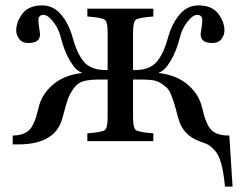

<svg xmlns="http://www.w3.org/2000/svg" viewBox="-20 -522 896 710"><path d="M27 12V-21Q67 -21 87.5 -40.5Q108 -60 122 -121Q133 -172 174.5 -208Q216 -244 282 -252V-254Q262 -259 239.5 -296Q217 -333 203 -390Q196 -417 176.5 -442Q157 -467 141 -467Q122 -467 122 -447Q122 -436 125 -418Q128 -400 128 -395Q128 -363 85 -363Q62 -363 51 -378Q40 -393 40 -409Q40 -441 63 -471.5Q86 -502 136 -502Q178 -502 206.5 -467.5Q235 -433 249 -382Q264 -326 289.5 -294.5Q315 -263 371 -263H378V-403Q378 -441 367.5 -449Q357 -457 303 -461V-490H547V-461Q493 -457 482.5 -449Q472 -441 472 -403V-263H479Q535 -263 560.5 -294.5Q586 -326 601 -382Q615 -433 643.5 -467.5Q672 -502 714 -502Q764 -502 787 -471.5Q810 -441 810 -409Q810 -393 799 -378Q788 -363 765 -363Q722 -363 722 -395Q722 -400 725 -418Q728 -436 728 -447Q728 -467 709 -467Q693 -467 673.5 -442Q654 -417 647 -390Q633 -333 610.5 -296Q588 -259 568 -254V-252Q634 -244 675.5 -208Q717 -172 728 -121Q742 -60 762.5 -40.5Q783 -21 823 -21H828L840 168H812Q807 116 798 83Q789 50 774 34Q759 18 749.5 13Q740 8 719 1Q655 -22 639 -86Q630 -120 626 -133.5Q622 -147 614 -168Q606 -189 598 -196.5Q590 -204 576 -213.5Q562 -223 544 -225.5Q526 -228 500 -228H472V-87Q472 -49 482.5 -41Q493 -33 547 -29V0H303V-29Q357 -33 367.5 -41Q378 -49 378 -87V-228H350Q312 -228 289.5 -222Q267 -216 252 -194.5Q237 -173 230.5 -154Q224 -135 211 -86Q186 12 47 12Z"/></svg>

Font: Linguistics Pro
Style: Regular
Weight: 400
Designer: Stefan Peev, Context Ltd
Foundry: Stefan Peev, Context Ltd
Version: Version 001.000